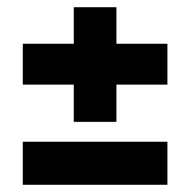

<svg xmlns="http://www.w3.org/2000/svg" viewBox="-20 -612 526 531"><path d="M184 -275V-378H43V-491H184V-592H302V-491H443V-378H302V-275ZM43 -101V-220H443V-101Z"/></svg>

Font: Bricolage Grotesque 48pt Bricolage Grotesque 48pt Regular
Style: Bold
Weight: 700
Designer: Mathieu Triay
Foundry: Atelier Triay
Version: Version 1.000; ttfautohint (v1.8.4.7-5d5b);gftools[0.9.32]